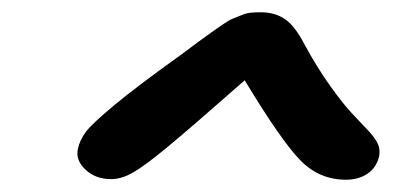

<svg xmlns="http://www.w3.org/2000/svg" viewBox="-20 -729 650 313"><path d="M543.9 -436Q500.5 -436 469.5 -467.8Q438.5 -499.5 378.9 -598.1Q289.1 -519 252.4 -488.8Q215.8 -458.5 197 -447.8Q178.2 -437 161.1 -437Q135.7 -437 119.4 -452.4Q103 -467.8 106.9 -485.8Q109.9 -500.5 120.1 -514.2Q130.4 -527.8 167.2 -558.3Q204.1 -588.9 276.9 -641.1Q285.2 -647.5 302.5 -660.2Q319.8 -672.9 325 -676.5Q330.1 -680.2 341.8 -688.2Q353.5 -696.3 358.6 -698.2Q363.8 -700.2 372.6 -703.9Q381.3 -707.5 388.7 -708.3Q396 -709 404.8 -709Q428.2 -709 444.6 -697.8Q460.9 -686.5 476.1 -657.2Q496.6 -619.1 518.3 -588.9Q540 -558.6 554.2 -543.7Q568.4 -528.8 579.8 -516.6Q591.3 -504.4 595.7 -495.1Q600.1 -485.8 598.1 -474.1Q593.8 -456.1 579.3 -446Q564.9 -436 543.9 -436Z"/></svg>

Font: Shantell Sans Normal
Style: Italic
Weight: 500
Italic angle: -11.31°
Designer: Stephen Nixon, Anya Danilova, Shantell Martin
Foundry: Arrow Type
Version: Version 1.006;[559af2be0]